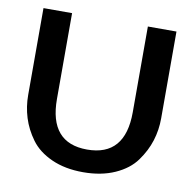

<svg xmlns="http://www.w3.org/2000/svg" viewBox="-68 -623 704 701"><g transform="rotate(10 284.0 -272.5)"><path d="M38 -233V-555H144V-237Q144 -74 284 -74Q425 -74 425 -237V-555H531V-233Q531 -190 518.5 -150Q506 -110 479 -72.5Q452 -35 401.5 -12.5Q351 10 284 10Q217 10 167 -12.5Q117 -35 90 -72Q63 -109 50.5 -149.5Q38 -190 38 -233Z"/></g></svg>

Font: LT Superior Semi-bold
Style: Regular
Weight: 600
Designer: Daniel Lyons
Foundry: LyonsType
Version: Version 1.0